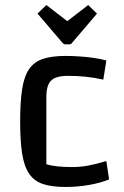

<svg xmlns="http://www.w3.org/2000/svg" viewBox="-20 -732 493 762"><path d="M240 10Q186 10 151 -1.5Q116 -13 96 -42Q76 -71 68 -121.5Q60 -172 60 -250Q60 -328 68 -379Q76 -430 96 -458.5Q116 -487 151 -498.5Q186 -510 240 -510Q267 -510 296.5 -508Q326 -506 353.5 -502Q381 -498 402 -492L390 -416Q354 -424 320 -427.5Q286 -431 251 -431Q202 -431 183 -412.5Q164 -394 164 -347V-80Q200 -69 266 -69Q298 -69 328.5 -74.5Q359 -80 402 -93L413 -20Q379 -6 333.5 2Q288 10 240 10ZM164 -712 247 -648 330 -712 365 -678 266 -562Q262 -556 256 -556H238Q233 -556 228 -562L129 -678Z"/></svg>

Font: Changa
Style: Regular
Weight: 400
Designer: Eduardo Rodriguez Tunni
Foundry: Eduardo Rodriguez Tunni
Version: Version 3.003